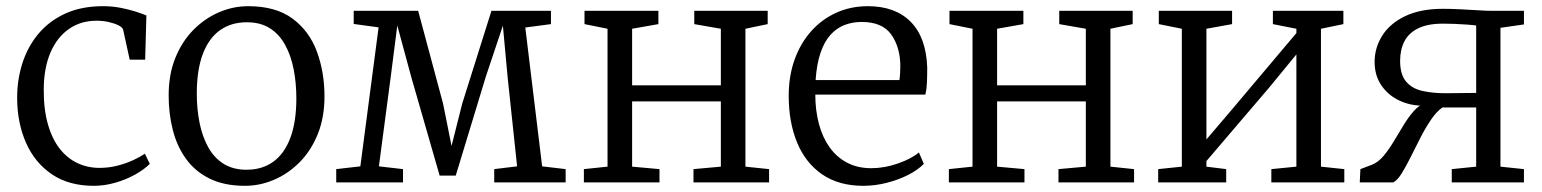

<svg xmlns="http://www.w3.org/2000/svg" viewBox="-20 -590 4989 621"><path d="M283.5 11Q202.5 11 147.5 -26.5Q92.5 -64 64.2 -128Q36 -192 35.5 -271Q35 -330.5 52 -384.2Q69 -438 103.5 -479.8Q138 -521.5 190.5 -545.8Q243 -570 313.5 -570Q342.5 -570 369.8 -564.8Q397 -559.5 418.8 -552.5Q440.5 -545.5 453.5 -540L449.5 -397H399.5L378.5 -493Q377 -501 363.8 -507.8Q350.5 -514.5 331.5 -518.8Q312.5 -523 292.5 -523Q241 -523 202.8 -496.2Q164.5 -469.5 143.2 -420Q122 -370.5 121.5 -302Q121 -237 134.8 -188.8Q148.5 -140.5 173 -109.2Q197.5 -78 230.5 -62.5Q263.5 -47 301.5 -47Q332 -47 360 -54.2Q388 -61.5 410.8 -72Q433.5 -82.5 448.5 -93L464.5 -60Q446 -41.5 416.8 -25.2Q387.5 -9 352.8 1Q318 11 283.5 11Z M525.5 -281Q525.5 -349.5 547.2 -403Q569 -456.5 606 -493.8Q643 -531 688.8 -550.5Q734.5 -570 782.5 -570Q872 -570 926.2 -529.8Q980.5 -489.5 1005 -423Q1029.5 -356.5 1029.5 -278Q1029.5 -210 1007.8 -156.2Q986 -102.5 949 -65.2Q912 -28 866.2 -8.5Q820.5 11 772.5 11Q705.5 11 658.2 -12.2Q611 -35.5 581.8 -76Q552.5 -116.5 539 -169.2Q525.5 -222 525.5 -281ZM777.5 -41Q828 -41 864 -67Q900 -93 919.2 -144.5Q938.5 -196 938.5 -272Q938.5 -321.5 929.8 -366Q921 -410.5 902.2 -444.8Q883.5 -479 853 -498.5Q822.5 -518 778.5 -518Q727.5 -518 691.2 -492Q655 -466 635.8 -414.8Q616.5 -363.5 616.5 -287Q616.5 -237 625.5 -192.5Q634.5 -148 653.5 -113.8Q672.5 -79.5 703.2 -60.2Q734 -41 777.5 -41Z M1067.5 0V-43L1145.5 -52L1204.5 -501.5L1124 -512.5V-555H1332.5L1413 -255L1440.5 -118L1475 -255L1569.5 -555H1762V-512L1679 -501L1733.5 -52L1809.5 -43V0H1578.5V-43L1652.5 -52L1622 -339L1606.5 -507L1551 -341L1454 -22H1402L1310 -341.5L1265 -507.5L1243.5 -339.5L1205.5 -52L1283.5 -43V0Z M1868.5 0V-43L1945 -51V-497L1870.5 -512V-555H2109.5V-512L2024.5 -497V-314H2311.5V-497L2225.5 -512V-555H2463V-512L2391 -497V-51L2467.5 -43V0H2223V-43L2311.5 -51V-262H2024.5V-51L2113 -43V0Z M2772 11Q2693 11 2639.2 -26Q2585.5 -63 2558.2 -128.8Q2531 -194.5 2531 -280Q2531 -344.5 2550.2 -397.8Q2569.5 -451 2604 -489.5Q2638.5 -528 2685.2 -549Q2732 -570 2787 -570Q2875.5 -570 2925.5 -519.5Q2975.5 -469 2979 -372Q2979 -343.5 2978 -322Q2977 -300.5 2973 -284H2617Q2617 -233.5 2628.5 -190Q2640 -146.5 2662.8 -114.2Q2685.5 -82 2719.5 -64Q2753.5 -46 2798 -46Q2841 -46 2885 -61.5Q2929 -77 2952 -97L2968 -60Q2949 -40.5 2917.8 -24.5Q2886.5 -8.5 2848.5 1.2Q2810.5 11 2772 11ZM2618 -331H2889Q2890.5 -339 2891.2 -352.5Q2892 -366 2892 -375Q2892 -436.5 2863 -477.8Q2834 -519 2767 -519Q2737 -519 2711.2 -509Q2685.5 -499 2665.8 -477Q2646 -455 2633.8 -419Q2621.5 -383 2618 -331Z M3049 0V-43L3125.5 -51V-497L3051 -512V-555H3290V-512L3205 -497V-314H3492V-497L3406 -512V-555H3643.5V-512L3571.5 -497V-51L3648 -43V0H3403.5V-43L3492 -51V-262H3205V-51L3293.5 -43V0Z M3726 0V-43L3802.5 -51V-497L3728 -512V-555H3965V-512L3882 -497V-139L3963 -234L4173 -483V-497L4097 -512V-555H4325V-512L4252.5 -497V-51L4328 -43V0H4092V-43L4173 -51V-414L4083.5 -305L3882 -69V-51L3946 -43V0Z M4378 0 4380 -43 4417 -57Q4437.5 -65 4454.5 -85.2Q4471.5 -105.5 4487.2 -131.5Q4503 -157.5 4518.8 -183.8Q4534.5 -210 4552 -230Q4569.5 -250 4591 -257.5V-248.5Q4546.5 -246.5 4508.8 -263.5Q4471 -280.5 4448.5 -313Q4426 -345.5 4426 -389.5Q4426 -436 4451 -475.2Q4476 -514.5 4525.2 -538Q4574.5 -561.5 4647 -561.5Q4672.5 -561.5 4702.8 -560Q4733 -558.5 4760.2 -556.8Q4787.5 -555 4803.5 -555H4909V-511L4833 -500V-51L4909 -43V0H4675.5V-43L4754.5 -51V-242.5H4645.5Q4626.5 -229.5 4608.5 -203Q4590.5 -176.5 4574 -144.2Q4557.5 -112 4542.2 -81.2Q4527 -50.5 4513 -28.2Q4499 -6 4486 0ZM4655 -288.5Q4671 -288.5 4690.2 -288.8Q4709.5 -289 4727.2 -289.2Q4745 -289.5 4754.5 -289.5V-507.5Q4744.5 -509 4724.5 -510.5Q4704.5 -512 4683 -512.8Q4661.5 -513.5 4647 -513.5Q4598 -513.5 4567.2 -498.5Q4536.5 -483.5 4522.5 -456.5Q4508.5 -429.5 4508.5 -393.5Q4508.5 -349 4527.8 -326.2Q4547 -303.5 4580.2 -296Q4613.5 -288.5 4655 -288.5Z"/></svg>

Font: Merriweather Light
Style: Regular
Weight: 300
Designer: Eben Sorkin
Foundry: Eben Sorkin
Version: Version 2.100